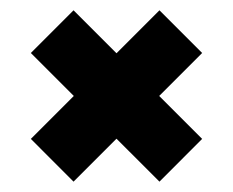

<svg xmlns="http://www.w3.org/2000/svg" viewBox="-20 -537 450 371"><path d="M205.1 -434.1 288.1 -517.1 370.6 -434.6 287.6 -351.6 370.6 -268.6 288.1 -186 205.1 -269 122.1 -186 39.6 -268.6 122.6 -351.6 39.6 -434.6 122.1 -517.1Z"/></svg>

Font: Gerhaus
Style: Regular
Weight: 400
Designer: GGBotNet
Foundry: GGBotNet
Version: 1.01